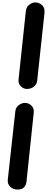

<svg xmlns="http://www.w3.org/2000/svg" viewBox="-20 -1102 424 1585"><path d="M258.5 -171.5 198.5 399.5Q196.5 422.5 180 442.8Q163.5 463 124.5 463Q87.5 463 64.2 439.2Q41 415.5 44 383.5L106.5 -183.5Q109.5 -214.5 134.5 -233.5Q159.5 -252.5 185.5 -252.5Q218 -252.5 240.2 -229.8Q262.5 -207 258.5 -171.5ZM347 -993.5 287 -435.5Q283.5 -405.5 260 -387.2Q236.5 -369 209 -368Q177 -365 152.8 -388.8Q128.5 -412.5 133.5 -448.5L193.5 -1012Q197.5 -1044 221.8 -1063Q246 -1082 271.5 -1082Q304 -1082 328 -1058.8Q352 -1035.5 347 -993.5Z"/></svg>

Font: Edu NSW ACT Cursive
Style: Regular
Weight: 400
Designer: Tina and Corey Anderson, Eben Sorkin, Mirko Velimirovic
Foundry: Sorkin Type Co.
Version: Version 2.000